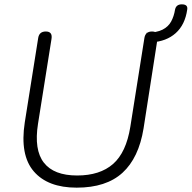

<svg xmlns="http://www.w3.org/2000/svg" viewBox="-20 -856 882 884"><path d="M333 8Q200 8 135.5 -67Q71 -142 94 -292L156 -682Q161 -711 191 -711Q223 -711 217 -676L155 -286Q136 -166 182 -107Q228 -48 335 -48Q440 -48 500.5 -101Q561 -154 580 -272L645 -682Q650 -711 680 -711Q712 -711 705 -676L641 -265Q619 -129 544 -60.5Q469 8 333 8ZM677 -661 651 -681 655 -705Q702 -706 728.5 -719.5Q755 -733 768 -757Q781 -781 786 -812Q791 -836 817 -836Q846 -836 842 -812Q832 -742 789 -703.5Q746 -665 677 -661Z"/></svg>

Font: Nunito Light
Style: Italic
Weight: 300
Italic angle: -9°
Designer: Vernon Adams
Foundry: Vernon Adams
Version: Version 3.601; ttfautohint (v1.8.2.53-6de2)